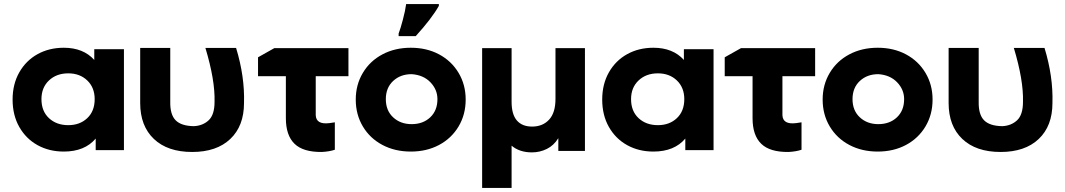

<svg xmlns="http://www.w3.org/2000/svg" viewBox="-20 -738 5241 945"><path d="M590 -496V1H451V-56Q397 8 294 8Q222 8 165 -23.5Q108 -55 75 -113Q42 -171 42 -248Q42 -324 75 -382Q108 -440 165 -471.5Q222 -503 294 -503Q390 -503 444 -443V-496ZM446 -250Q446 -307 409.5 -342Q373 -377 316 -377Q258 -377 221 -342Q184 -307 184 -250Q184 -191 221 -156.5Q258 -122 316 -122Q373 -122 409.5 -156.5Q446 -191 446 -250Z M670 -231V-502H818V-236Q817 -174 844.5 -146Q872 -118 934 -117Q978 -119 1007 -146Q1036 -173 1036 -237Q1039 -343 991 -502H1142Q1185 -361 1181 -231Q1181 -118 1113.5 -54Q1046 10 926 10Q805 10 737.5 -54Q670 -118 670 -231Z M1695 -501V-363H1534V-171Q1536 -124 1601 -132L1628 -136V-1Q1602 8 1564 10Q1472 11 1429.5 -30.5Q1387 -72 1387 -156V-363H1250V-456L1330 -501Z M2133 -250Q2133 -297 2098.5 -333Q2064 -369 2006 -373Q1951 -373 1915 -339.5Q1879 -306 1879 -250Q1879 -194 1915 -160.5Q1951 -127 2006 -127Q2062 -127 2097.5 -160.5Q2133 -194 2133 -250ZM1731 -248Q1731 -321 1766 -379.5Q1801 -438 1862.5 -470.5Q1924 -503 2002 -503Q2080 -503 2141 -470.5Q2202 -438 2237 -379.5Q2272 -321 2272 -248Q2272 -174 2237 -115.5Q2202 -57 2141 -24.5Q2080 8 2002 8Q1924 8 1862.5 -24.5Q1801 -57 1766 -115.5Q1731 -174 1731 -248ZM1942 -573Q1951 -596 1963 -641.5Q1975 -687 1979 -718H2140V-709Q2105 -647 2026 -560H1942Z M2859 -501V5H2728V-58Q2706 -22 2671.5 -5Q2637 12 2598 12Q2537 12 2498 -21V187H2353V-501H2498V-237Q2498 -175 2524 -145Q2550 -115 2599 -115Q2651 -115 2682.5 -149Q2714 -183 2714 -251V-501Z M3492 -496V1H3353V-56Q3299 8 3196 8Q3124 8 3067 -23.5Q3010 -55 2977 -113Q2944 -171 2944 -248Q2944 -324 2977 -382Q3010 -440 3067 -471.5Q3124 -503 3196 -503Q3292 -503 3346 -443V-496ZM3348 -250Q3348 -307 3311.5 -342Q3275 -377 3218 -377Q3160 -377 3123 -342Q3086 -307 3086 -250Q3086 -191 3123 -156.5Q3160 -122 3218 -122Q3275 -122 3311.5 -156.5Q3348 -191 3348 -250Z M3992 -501V-363H3831V-171Q3833 -124 3898 -132L3925 -136V-1Q3899 8 3861 10Q3769 11 3726.5 -30.5Q3684 -72 3684 -156V-363H3547V-456L3627 -501Z M4430 -250Q4430 -297 4395.5 -333Q4361 -369 4303 -373Q4248 -373 4212 -339.5Q4176 -306 4176 -250Q4176 -194 4212 -160.5Q4248 -127 4303 -127Q4359 -127 4394.5 -160.5Q4430 -194 4430 -250ZM4029 -248Q4029 -321 4064 -379.5Q4099 -438 4160.5 -470.5Q4222 -503 4300 -503Q4378 -503 4439 -470.5Q4500 -438 4535 -379.5Q4570 -321 4570 -248Q4570 -174 4535 -115.5Q4500 -57 4439 -24.5Q4378 8 4300 8Q4222 8 4160.5 -24.5Q4099 -57 4064 -115.5Q4029 -174 4029 -248Z M4649 -231V-502H4797V-236Q4796 -174 4823.5 -146Q4851 -118 4913 -117Q4957 -119 4986 -146Q5015 -173 5015 -237Q5018 -343 4970 -502H5121Q5164 -361 5160 -231Q5160 -118 5092.5 -54Q5025 10 4905 10Q4784 10 4716.5 -54Q4649 -118 4649 -231Z"/></svg>

Font: Montserrat GRBold
Style: Regular
Weight: 700
Designer: Julieta Ulanovsky
Foundry: Julieta Ulanovsky
Version: Version 1.00 May 29, 2023, initial release